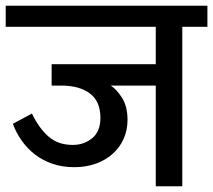

<svg xmlns="http://www.w3.org/2000/svg" viewBox="-30 -653 747 673"><path d="M358 -353Q378 -341 397.5 -310.5Q417 -280 417 -233Q417 -196 403 -165.5Q389 -135 364 -113Q339 -91 305 -79Q271 -67 231 -67Q188 -67 153.5 -79Q119 -91 92.5 -111.5Q66 -132 46.5 -159.5Q27 -187 15 -219L82 -255Q107 -203 140.5 -174Q174 -145 225 -145Q264 -145 293 -168.5Q322 -192 322 -240Q322 -298 285 -325.5Q248 -353 185 -353H151V-428H516V-559H-10V-633H697V-559H609V0H516V-353Z"/></svg>

Font: Ek Mukta Medium
Style: Regular
Weight: 500
Designer: Girish Dalvi and Yashodeep Gholap
Foundry: Ek Type
Version: Version 2.538;PS 1.002;hotconv 16.6.51;makeotf.lib2.5.65220;